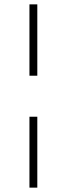

<svg xmlns="http://www.w3.org/2000/svg" viewBox="-20 -740 306 880"><path d="M115 -720H151V-393H115ZM115 -205H151V120H115Z"/></svg>

Font: Overpass Thin
Style: Regular
Weight: 100
Designer: Delve Withrington, Thomas Jockin
Foundry: Delve Fonts
Version: Version 3.000;DELV;Overpass